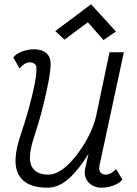

<svg xmlns="http://www.w3.org/2000/svg" viewBox="-20 -862 640 896"><path d="M71 -543 42 -594Q56 -612 84 -622Q112 -632 140 -632Q175 -632 195.5 -614.5Q216 -597 216 -568Q217 -540 207.5 -487.5Q198 -435 180.5 -365Q163 -295 137 -216Q108 -126 127.5 -86.5Q147 -47 205 -47Q232 -47 260.5 -64.5Q289 -82 316 -112.5Q343 -143 366.5 -179.5Q390 -216 406.5 -254.5Q423 -293 430 -327L491 -618H558L445 -93Q444 -88 443.5 -83Q443 -78 443 -74Q444 -61 452.5 -54Q461 -47 474 -47Q484 -47 496 -53Q508 -59 522 -73L551 -24Q538 -7 510 3.5Q482 14 453 14Q429 14 409 2Q389 -10 380 -31.5Q371 -53 379 -83L393 -144Q350 -73 302 -29.5Q254 14 201 14Q103 14 68.5 -44Q34 -102 73 -222Q97 -293 114.5 -356.5Q132 -420 141.5 -468.5Q151 -517 150 -544Q150 -557 141.5 -564Q133 -571 119 -571Q107 -571 94.5 -563.5Q82 -556 71 -543ZM463 -675 390 -758 281 -677 238 -717 405 -842 521 -715Z"/></svg>

Font: Victor Mono Thin Light
Style: Italic
Weight: 300
Italic angle: -12°
Monospace: yes
Version: Version 1.561;gftools[0.9.30]